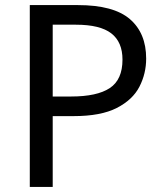

<svg xmlns="http://www.w3.org/2000/svg" viewBox="-20 -734 645 754"><path d="M286 -714Q426 -714 490 -659Q554 -604 554 -504Q554 -445 527.5 -393.5Q501 -342 438.5 -310Q376 -278 269 -278H187V0H97V-714ZM278 -637H187V-355H259Q361 -355 411 -388Q461 -421 461 -500Q461 -569 417 -603Q373 -637 278 -637Z"/></svg>

Font: Noto Music
Style: Regular
Weight: 400
Designer: Monotype Design Team, Benjamin Yang
Foundry: Monotype Imaging Inc.
Version: Version 2.002; ttfautohint (v1.8.4.7-5d5b)